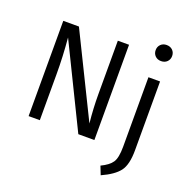

<svg xmlns="http://www.w3.org/2000/svg" viewBox="-165 -933 1285 1303"><g transform="rotate(20 477.5 -282.0)"><path d="M819 -774Q846 -774 862.5 -757.5Q879 -741 879 -716Q879 -691 862.5 -674.5Q846 -658 819 -658Q793 -658 776.5 -674.5Q760 -691 760 -716Q760 -741 776.5 -757.5Q793 -774 819 -774ZM578 -688V0H462L172 -593Q184 -461 184 -332V0H103V-688H216L508 -94Q497 -199 497 -303V-688ZM861 -526V-29Q861 75 825 122.5Q789 170 700 210L676 149Q733 122 755 89Q777 56 777 -24V-526Z"/></g></svg>

Font: FiraGO Book
Style: Regular
Weight: 350
Designer: bBox Type
Foundry: bBox Type GmbH
Version: Version 1.001;PS 001.001;hotconv 1.0.88;makeotf.lib2.5.64775